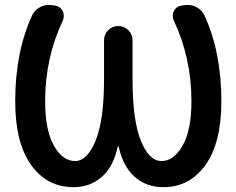

<svg xmlns="http://www.w3.org/2000/svg" viewBox="-20 -775 964 783"><path d="M463.9 -176.8Q462.9 -177.7 461.9 -177.7Q460.9 -177.7 460 -176.8Q443.4 -98.6 399.4 -57.6Q350.6 -11.7 279.3 -11.7Q171.9 -11.7 106.9 -102.1Q42 -192.4 42 -362.3Q42 -562.5 111.3 -712.9Q122.1 -735.4 145.5 -747.1Q162.1 -754.9 179.7 -754.9Q187.5 -754.9 194.3 -753.9L206.1 -752Q226.6 -748 236.3 -729.5Q240.2 -719.7 240.2 -710.4Q240.2 -701.2 236.3 -691.4Q164.1 -539.1 164.1 -362.3Q164.1 -244.1 199.7 -181.2Q235.4 -118.2 286.1 -118.2Q335.9 -118.2 370.1 -201.7Q404.3 -285.2 404.3 -454.1V-611.3Q404.3 -634.8 421.4 -651.9Q438.5 -668.9 461.9 -668.9H462.9Q486.3 -668.9 503.4 -651.9Q520.5 -634.8 520.5 -611.3V-454.1Q520.5 -285.2 554.2 -201.7Q587.9 -118.2 638.7 -118.2Q688.5 -118.2 724.6 -181.2Q760.7 -244.1 760.7 -362.3Q760.7 -539.1 688.5 -691.4Q684.6 -701.2 684.6 -710.4Q684.6 -719.7 688.5 -729.5Q698.2 -748 718.8 -752L730.5 -753.9Q737.3 -754.9 745.1 -754.9Q762.7 -754.9 779.3 -747.1Q802.7 -735.4 813.5 -712.9Q882.8 -562.5 882.8 -362.3Q882.8 -192.4 817.9 -102.1Q752.9 -11.7 646.5 -11.7Q573.2 -11.7 525.4 -57.6Q481.4 -98.6 463.9 -176.8Z"/></svg>

Font: Gen Jyuu Gothic Medium
Style: Regular
Weight: 500
Designer: [Source Han Sans]
Ryoko NISHIZUKA  (kana & ideographs); Paul D. Hunt (Latin, Greek & Cyrillic); Wenlong ZHANG  (bopomofo
Version: Version 1.002.20150607